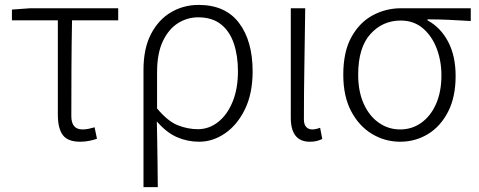

<svg xmlns="http://www.w3.org/2000/svg" viewBox="-20 -567 1960 786"><path d="M308.1 13.2Q257.8 13.2 237.3 -13.9Q216.8 -41 216.8 -98.1V-483.9H28.8V-527.8L103 -533.2H463.9V-483.9H274.9Q272.9 -383.3 272.5 -285.6Q272 -188 272 -91.8Q272 -37.1 317.9 -37.1Q330.1 -37.1 343 -39.8Q356 -42.5 367.2 -45.9L377 1Q365.2 5.4 346.7 9.3Q328.1 13.2 308.1 13.2Z M567.4 199.2V-280.8Q567.4 -369.1 598.4 -428.2Q629.4 -487.3 680.7 -517.1Q731.9 -546.9 793 -546.9Q902.8 -546.9 958.5 -473.1Q1014.2 -399.4 1014.2 -274.9Q1014.2 -184.1 982.7 -119.6Q951.2 -55.2 901.1 -21Q851.1 13.2 795.4 13.2Q748 13.2 705.3 -5.1Q662.6 -23.4 622.1 -69.8Q623 -19 623.8 22.7Q624.5 64.5 625 106.2Q625.5 147.9 626 199.2ZM790 -38.1Q835.4 -38.1 872.8 -67.4Q910.2 -96.7 932.1 -150.1Q954.1 -203.6 954.1 -274.9Q954.1 -338.9 937.3 -388.9Q920.4 -439 884.5 -467.5Q848.6 -496.1 791 -496.1Q747.1 -496.1 708.7 -472.2Q670.4 -448.2 646.7 -398.4Q623 -348.6 623 -271V-123Q667.5 -69.8 708.5 -54Q749.5 -38.1 790 -38.1Z M1248.5 13.2Q1170.4 13.2 1170.4 -85V-533.2H1229.5Q1228 -418.5 1226.1 -303.5Q1224.1 -188.5 1224.1 -78.1Q1224.1 -57.1 1233.6 -47.1Q1243.2 -37.1 1258.3 -37.1Q1272 -37.1 1290.5 -43.9L1299.3 2Q1290.5 6.3 1278.1 9.8Q1265.6 13.2 1248.5 13.2Z M1618.2 13.2Q1555.7 13.2 1502.7 -18.8Q1449.7 -50.8 1417.5 -111.8Q1385.3 -172.9 1385.3 -261.2Q1385.3 -355 1418.5 -415Q1451.7 -475.1 1505.6 -504.2Q1559.6 -533.2 1621.1 -533.2H1907.2V-481Q1860.8 -483.9 1818.4 -485.8Q1775.9 -487.8 1730 -487.8V-483.9Q1784.2 -454.1 1814.7 -396Q1845.2 -337.9 1845.2 -255.9Q1845.2 -169.9 1814.5 -109.9Q1783.7 -49.8 1732.2 -18.3Q1680.7 13.2 1618.2 13.2ZM1618.2 -37.1Q1666.5 -37.1 1704.8 -64.5Q1743.2 -91.8 1765.1 -141.6Q1787.1 -191.4 1787.1 -258.8Q1787.1 -317.4 1767.6 -368.7Q1748 -419.9 1710.9 -451.4Q1673.8 -482.9 1620.1 -482.9Q1546.4 -482.9 1496.3 -427.5Q1446.3 -372.1 1446.3 -261.2Q1446.3 -192.4 1469 -142.1Q1491.7 -91.8 1530.8 -64.5Q1569.8 -37.1 1618.2 -37.1Z"/></svg>

Font: Source Han Sans CN Light
Style: Regular
Weight: 300
Designer: Ryoko NISHIZUKA  (kana, bopomofo & ideographs); Paul D. Hunt (Latin, Greek & Cyrillic); Sandoll Communications , Soo-you
Foundry: Adobe
Version: Version 2.000;hotconv 1.0.107;makeotfexe 2.5.65593